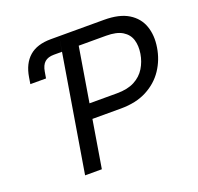

<svg xmlns="http://www.w3.org/2000/svg" viewBox="-127 -864 1029 1000"><g transform="rotate(-20 387.5 -364.0)"><path d="M73.7 -543.9 79.6 -580.1Q91.3 -652.3 134.3 -689.9Q177.2 -727.5 254.4 -727.5H299.8L286.1 -646H241.2Q208.5 -646 190.4 -630.1Q172.4 -614.3 166.5 -579.1L160.6 -543.9ZM179.2 0 299.8 -727.5H548.8Q633.3 -727.5 683.1 -697Q732.9 -666.5 751.2 -614.3Q769.5 -562 758.8 -497.1Q748.5 -432.1 713.1 -379.2Q677.7 -326.2 617.7 -294.7Q557.6 -263.2 472.7 -263.2H296.4L310.1 -344.7H481.4Q540.5 -344.7 578.9 -365Q617.2 -385.3 638.4 -419.9Q659.7 -454.6 666.5 -496.6Q673.3 -539.1 663.1 -572.8Q652.8 -606.4 620.8 -626.2Q588.9 -646 530.3 -646H378.9L272 0Z"/></g></svg>

Font: Inter Variable
Style: Italic
Weight: 400
Italic angle: -9.39999°
Designer: Rasmus Andersson
Foundry: rsms
Version: Version 4.001;git-9221beed3